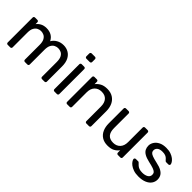

<svg xmlns="http://www.w3.org/2000/svg" viewBox="132 -1646 2585 2585"><g transform="rotate(45 1424.5 -353.5)"><path d="M97.2 0Q87 0 80.6 -6.4Q74.3 -12.7 74.3 -22.9V-497.1Q74.3 -507.3 80.6 -513.6Q87 -520 97.2 -520H141.9Q152.1 -520 158.5 -513.6Q164.9 -507.3 164.9 -497.1V-462.4Q188.4 -492.8 223.2 -511.2Q258.1 -529.6 307.1 -530Q420.2 -530.7 466.7 -438.2Q489.7 -479.7 533.8 -504.9Q577.8 -530 633.6 -530Q686.2 -530 728.5 -505.8Q770.8 -481.6 795.4 -433.4Q820 -385.2 820 -311.9V-22.9Q820 -12.7 813.6 -6.4Q807.2 0 797.1 0H750.3Q740.1 0 733.7 -6.4Q727.3 -12.7 727.3 -22.9V-302.8Q727.3 -359.4 710.9 -391.2Q694.6 -422.9 667.8 -436.1Q641 -449.3 609.3 -449.3Q582.7 -449.3 555.8 -436.1Q528.9 -422.9 511.4 -391.2Q493.9 -359.4 493.9 -302.8V-22.9Q493.9 -12.7 487.6 -6.4Q481.2 0 471 0H424.2Q414 0 407.6 -6.4Q401.3 -12.7 401.3 -22.9V-302.8Q401.3 -359.4 384.1 -391.2Q366.9 -422.9 340.1 -436.1Q313.3 -449.3 283.2 -449.3Q256.6 -449.3 229.7 -436Q202.9 -422.7 185.3 -391.1Q167.7 -359.4 167.7 -303.6V-22.9Q167.7 -12.7 161.3 -6.4Q154.9 0 144.7 0Z M986.2 0Q976 0 969.6 -6.4Q963.3 -12.7 963.3 -22.9V-497.1Q963.3 -507.3 969.6 -513.6Q976 -520 986.2 -520H1033.6Q1043.7 -520 1050.1 -513.6Q1056.5 -507.3 1056.5 -497.1V-22.9Q1056.5 -12.7 1050.1 -6.4Q1043.7 0 1033.6 0ZM978.2 -617.3Q968 -617.3 961.6 -623.6Q955.3 -630 955.3 -640.2V-693.7Q955.3 -703.9 961.6 -710.7Q968 -717.5 978.2 -717.5H1040.7Q1050.9 -717.5 1057.7 -710.7Q1064.5 -703.9 1064.5 -693.7V-640.2Q1064.5 -630 1057.7 -623.6Q1050.9 -617.3 1040.7 -617.3Z M1228.2 0Q1218 0 1211.6 -6.4Q1205.3 -12.7 1205.3 -22.9V-497.1Q1205.3 -507.3 1211.6 -513.6Q1218 -520 1228.2 -520H1274.8Q1285 -520 1291.4 -513.6Q1297.7 -507.3 1297.7 -497.1V-452.7Q1324.4 -486.6 1363.9 -508.3Q1403.4 -530 1465.4 -530Q1530.2 -530 1575.4 -501.5Q1620.6 -473.1 1644.1 -422.7Q1667.5 -372.2 1667.5 -305.4V-22.9Q1667.5 -12.7 1661.1 -6.4Q1654.7 0 1644.6 0H1594.9Q1584.8 0 1578.4 -6.4Q1572 -12.7 1572 -22.9V-300.1Q1572 -370.1 1537.9 -409.7Q1503.8 -449.3 1438.3 -449.3Q1376.1 -449.3 1338.3 -409.7Q1300.6 -370.1 1300.6 -300.1V-22.9Q1300.6 -12.7 1294.2 -6.4Q1287.8 0 1277.6 0Z M2005.1 10Q1940.5 10 1896 -18.5Q1851.5 -46.9 1828.9 -97.8Q1806.3 -148.6 1806.3 -214.6V-497.1Q1806.3 -507.3 1812.6 -513.6Q1819 -520 1829.2 -520H1878.8Q1889 -520 1895.4 -513.6Q1901.7 -507.3 1901.7 -497.1V-219.9Q1901.7 -70.7 2032.2 -70.7Q2094.4 -70.7 2131.8 -110.3Q2169.1 -149.9 2169.1 -219.9V-497.1Q2169.1 -507.3 2175.5 -513.6Q2181.9 -520 2192.1 -520H2241.5Q2251.7 -520 2258.1 -513.6Q2264.4 -507.3 2264.4 -497.1V-22.9Q2264.4 -12.7 2258.1 -6.4Q2251.7 0 2241.5 0H2194.9Q2184.7 0 2178.3 -6.4Q2171.9 -12.7 2171.9 -22.9V-67.3Q2145.3 -31.9 2106.6 -11Q2067.9 10 2005.1 10Z M2593.1 10Q2537.3 10 2497.4 -4.1Q2457.4 -18.2 2432 -38.2Q2406.6 -58.3 2394.5 -78.3Q2382.3 -98.4 2381.3 -110.2Q2380.3 -121.2 2388.2 -127.2Q2396.1 -133.2 2403.7 -133.2H2448.5Q2453.6 -133.2 2457.4 -131.6Q2461.2 -129.9 2467.1 -122.6Q2480.1 -108.6 2495.9 -94.6Q2511.7 -80.6 2535.4 -72Q2559.1 -63.4 2594.4 -63.4Q2644.6 -63.4 2677.7 -82.8Q2710.8 -102.2 2710.8 -140.1Q2710.8 -164.6 2697.2 -179.7Q2683.6 -194.8 2649.5 -206.8Q2615.4 -218.8 2554.8 -231.8Q2495 -245.7 2459.9 -266.3Q2424.8 -286.9 2410.1 -315.7Q2395.4 -344.4 2395.4 -380.1Q2395.4 -416.6 2417.1 -451.2Q2438.8 -485.7 2481.4 -507.8Q2524.1 -530 2588.2 -530Q2639.7 -530 2676.7 -516.8Q2713.7 -503.6 2737.9 -484.5Q2762.1 -465.3 2774 -446Q2785.9 -426.7 2786.9 -413.8Q2787.9 -403.6 2780.9 -397.3Q2773.9 -390.9 2764.9 -390.9H2723.1Q2716.2 -390.9 2711.6 -393.7Q2706.9 -396.6 2703.3 -401.4Q2692.6 -414.4 2679.1 -427.2Q2665.7 -440 2644.5 -448.3Q2623.4 -456.6 2588.1 -456.6Q2538 -456.6 2513.2 -435.9Q2488.4 -415.1 2488.4 -382.9Q2488.4 -363.6 2499.3 -348.7Q2510.2 -333.9 2541.3 -321.7Q2572.4 -309.6 2633.4 -295.9Q2698.9 -282.6 2737 -260.9Q2775.1 -239.2 2791.2 -209.9Q2807.2 -180.6 2807.2 -143.3Q2807.2 -100.9 2782.9 -65.9Q2758.5 -31 2710.6 -10.5Q2662.7 10 2593.1 10Z"/></g></svg>

Font: Rubik Light
Style: Regular
Weight: 300
Designer: Hubert and Fischer
Foundry: Hubert and Fischer
Version: Version 2.300;gftools[0.9.30]